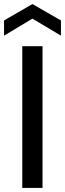

<svg xmlns="http://www.w3.org/2000/svg" viewBox="-37 -928 321 948"><path d="M73 0V-700H173V0ZM-17 -752V-827L123 -908L264 -827V-752L123 -836Z"/></svg>

Font: AWOL-DM Medium
Style: Regular
Weight: 500
Designer: Colophon Foundry, Jonny Pinhorn, Mikhail Sharanda
Foundry: Colophon Foundry
Version: Version 1.000;Glyphs 3.2.3 (3260)